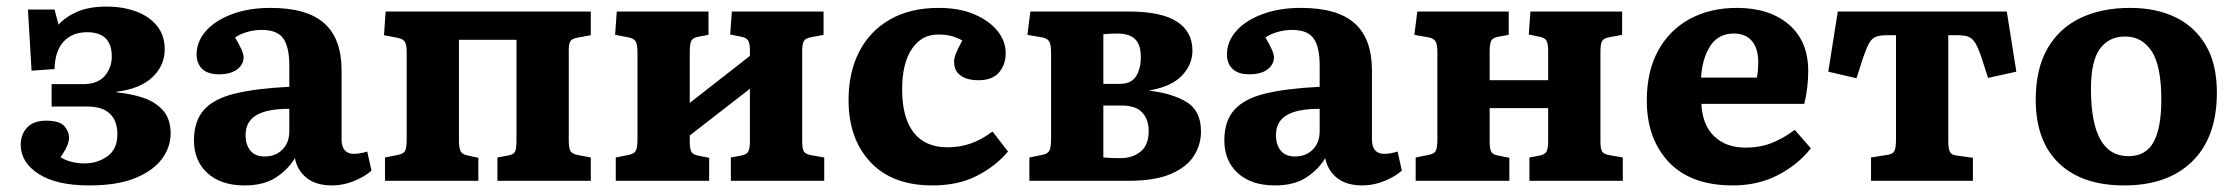

<svg xmlns="http://www.w3.org/2000/svg" viewBox="-20 -550 6799 584"><path d="M251 14Q152 14 97.5 -21Q43 -56 43 -110Q43 -141 62.5 -162Q82 -183 120 -183Q161 -183 175.5 -166.5Q190 -150 190 -131Q190 -108 164 -72Q194 -53 238 -53Q276 -53 306.5 -74.5Q337 -96 337 -142Q337 -182 314.5 -204Q292 -226 244 -226H137V-294H232Q277 -294 298.5 -319Q320 -344 320 -378Q320 -452 245 -452Q200 -452 173.5 -423.5Q147 -395 146 -340L76 -335L65 -521H146L158 -475Q181 -500 216.5 -515Q252 -530 305 -530Q353 -530 393 -515.5Q433 -501 457 -472Q481 -443 481 -400Q481 -351 444 -315.5Q407 -280 335 -271V-269Q379 -265 416 -252.5Q453 -240 476 -214Q499 -188 499 -144Q499 -102 472 -66Q445 -30 390.5 -8Q336 14 251 14Z M724 14Q652 14 611 -23.5Q570 -61 570 -123Q570 -182 600.5 -216Q631 -250 695 -265.5Q759 -281 860 -286V-351Q860 -406 842 -432.5Q824 -459 776 -459Q753 -459 731 -452.5Q709 -446 695 -436Q721 -393 721 -376Q721 -354 701.5 -339Q682 -324 646 -324Q612 -324 595 -340.5Q578 -357 578 -384Q578 -424 606.5 -456Q635 -488 686 -507Q737 -526 803 -526Q914 -526 966.5 -479Q1019 -432 1019 -336V-126Q1019 -82 1057 -82Q1074 -82 1097 -89L1110 -31Q1090 -13 1057 0.5Q1024 14 990 14Q941 14 912.5 -9Q884 -32 877 -69Q856 -34 819 -10Q782 14 724 14ZM785 -74Q818 -74 839 -95Q860 -116 860 -151V-219Q792 -219 759.5 -199.5Q727 -180 727 -139Q727 -110 741.5 -92Q756 -74 785 -74Z M1151 0V-71L1191 -79Q1207 -82 1212 -91Q1217 -100 1217 -129V-393Q1217 -415 1211 -423.5Q1205 -432 1189 -435L1148 -443L1153 -515H1777V-443L1739 -436Q1721 -433 1715.5 -425.5Q1710 -418 1710 -398V-123Q1710 -99 1715.5 -90Q1721 -81 1740 -78L1777 -71V0H1493V-71L1526 -77Q1542 -80 1546.5 -88.5Q1551 -97 1551 -124V-429H1376V-123Q1376 -100 1381 -90Q1386 -80 1403 -77L1435 -70V0Z M1853 0V-71L1893 -79Q1908 -82 1913.5 -91Q1919 -100 1919 -127V-390Q1919 -415 1913.5 -424Q1908 -433 1893 -436L1851 -444L1856 -515H2135V-444L2103 -438Q2087 -435 2082.5 -425.5Q2078 -416 2078 -392V-237L2261 -380V-395Q2261 -417 2256 -426Q2251 -435 2236 -438L2201 -445L2206 -515H2485V-444L2448 -437Q2430 -434 2425 -425Q2420 -416 2420 -393V-120Q2420 -98 2425 -89.5Q2430 -81 2447 -78L2487 -71V0H2203V-71L2235 -77Q2251 -80 2256 -89Q2261 -98 2261 -122V-280L2078 -138V-121Q2078 -98 2082.5 -89Q2087 -80 2102 -77L2137 -70V0Z M2816 14Q2694 14 2627.5 -57Q2561 -128 2561 -246Q2561 -330 2593.5 -393Q2626 -456 2687.5 -491Q2749 -526 2835 -526Q2898 -526 2943.5 -506.5Q2989 -487 3014 -456Q3039 -425 3039 -388Q3039 -354 3019 -330Q2999 -306 2956 -306Q2921 -306 2901.5 -320.5Q2882 -335 2882 -362Q2882 -373 2887.5 -387Q2893 -401 2907 -427Q2890 -436 2873.5 -440.5Q2857 -445 2833 -445Q2783 -445 2753.5 -401Q2724 -357 2724 -278Q2724 -192 2759 -147Q2794 -102 2862 -102Q2898 -102 2931 -113Q2964 -124 2999 -150L3046 -89Q3008 -44 2951 -15Q2894 14 2816 14Z M3111 0V-71L3151 -79Q3166 -82 3171.5 -91Q3177 -100 3177 -127V-390Q3177 -414 3171.5 -423.5Q3166 -433 3151 -436L3105 -444L3114 -515H3413Q3512 -515 3559.5 -484.5Q3607 -454 3607 -396Q3607 -354 3575.5 -320.5Q3544 -287 3477 -275V-274Q3546 -266 3589.5 -239.5Q3633 -213 3633 -150Q3633 -110 3611.5 -76Q3590 -42 3541.5 -21Q3493 0 3411 0ZM3336 -295H3387Q3421 -295 3435.5 -318Q3450 -341 3450 -377Q3450 -414 3432.5 -431Q3415 -448 3379 -448Q3369 -448 3357 -447.5Q3345 -447 3336 -446ZM3388 -69Q3425 -69 3449.5 -89Q3474 -109 3474 -152Q3474 -186 3454.5 -207.5Q3435 -229 3392 -229H3336V-71Q3348 -70 3362 -69.5Q3376 -69 3388 -69Z M3858 14Q3786 14 3745 -23.5Q3704 -61 3704 -123Q3704 -182 3734.5 -216Q3765 -250 3829 -265.5Q3893 -281 3994 -286V-351Q3994 -406 3976 -432.5Q3958 -459 3910 -459Q3887 -459 3865 -452.5Q3843 -446 3829 -436Q3855 -393 3855 -376Q3855 -354 3835.5 -339Q3816 -324 3780 -324Q3746 -324 3729 -340.5Q3712 -357 3712 -384Q3712 -424 3740.5 -456Q3769 -488 3820 -507Q3871 -526 3937 -526Q4048 -526 4100.5 -479Q4153 -432 4153 -336V-126Q4153 -82 4191 -82Q4208 -82 4231 -89L4244 -31Q4224 -13 4191 0.5Q4158 14 4124 14Q4075 14 4046.5 -9Q4018 -32 4011 -69Q3990 -34 3953 -10Q3916 14 3858 14ZM3919 -74Q3952 -74 3973 -95Q3994 -116 3994 -151V-219Q3926 -219 3893.5 -199.5Q3861 -180 3861 -139Q3861 -110 3875.5 -92Q3890 -74 3919 -74Z M4286 0V-71L4326 -79Q4342 -82 4347 -91Q4352 -100 4352 -127V-390Q4352 -415 4346.5 -424Q4341 -433 4327 -436L4282 -444L4291 -515H4569V-444L4536 -438Q4520 -435 4515.5 -425.5Q4511 -416 4511 -392V-306H4689V-395Q4689 -417 4684 -426Q4679 -435 4664 -438L4630 -445L4635 -515H4914V-444L4876 -437Q4858 -434 4853 -425Q4848 -416 4848 -393V-120Q4848 -98 4853 -89.5Q4858 -81 4876 -78L4916 -71V0H4632V-71L4664 -77Q4679 -80 4684 -89Q4689 -98 4689 -122V-221H4511V-121Q4511 -98 4515.5 -89Q4520 -80 4536 -77L4571 -70V0Z M5251 14Q5123 14 5056 -57Q4989 -128 4989 -244Q4989 -333 5023.5 -396Q5058 -459 5120 -492.5Q5182 -526 5263 -526Q5362 -526 5421 -475.5Q5480 -425 5480 -334Q5480 -283 5468 -234H5155Q5158 -170 5194 -135.5Q5230 -101 5289 -101Q5334 -101 5370 -115.5Q5406 -130 5439 -155L5488 -99Q5449 -49 5388 -17.5Q5327 14 5251 14ZM5154 -314H5324Q5328 -335 5328 -361Q5328 -402 5309 -425Q5290 -448 5254 -448Q5207 -448 5182.5 -411Q5158 -374 5154 -314Z M5671 0V-71L5721 -79Q5737 -81 5742 -90.5Q5747 -100 5747 -127V-443H5722Q5700 -443 5687 -438.5Q5674 -434 5665.5 -419Q5657 -404 5646 -372L5627 -312L5541 -332L5570 -515H6084L6113 -332L6027 -313L6007 -375Q5997 -405 5988 -419.5Q5979 -434 5966.5 -438.5Q5954 -443 5931 -443H5906V-121Q5906 -99 5910.5 -89Q5915 -79 5931 -77L5981 -70V0Z M6441 14Q6313 14 6242.5 -53.5Q6172 -121 6172 -247Q6172 -340 6207.5 -402Q6243 -464 6307.5 -495Q6372 -526 6459 -526Q6538 -526 6597 -497.5Q6656 -469 6689.5 -412Q6723 -355 6723 -268Q6723 -133 6648.5 -59.5Q6574 14 6441 14ZM6454 -75Q6507 -75 6530.5 -118Q6554 -161 6554 -247Q6554 -350 6524.5 -394.5Q6495 -439 6444 -439Q6395 -439 6367.5 -402Q6340 -365 6340 -279Q6340 -75 6454 -75Z"/></svg>

Font: Literata
Style: Bold
Weight: 700
Designer: Latin by Veronika Burian and Jose Scaglione. Greek by Irene Vlachou. Cyrillic by Vera Evstafieva.
Foundry: TypeTogether
Version: Version 3.103; ttfautohint (v1.8.4.7-5d5b);gftools[0.9.29]